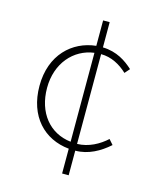

<svg xmlns="http://www.w3.org/2000/svg" viewBox="-112 -797 746 905"><g transform="rotate(15 260.5 -344.5)"><path d="M278 29H310V-91C373 -91 428 -122 473 -162L452 -186C416 -153 366 -125 310 -124V-562C360 -562 404 -538 439 -505L460 -529C425 -561 379 -593 310 -595V-718H278V-594C164 -582 68 -495 68 -343C68 -194 156 -104 278 -92ZM105 -343C105 -463 179 -547 278 -560V-126C173 -138 105 -222 105 -343Z"/></g></svg>

Font: Source Han Sans JP ExtraLight
Style: Regular
Weight: 250
Designer: Ryoko NISHIZUKA 西塚涼子 (kana, bopomofo & ideographs); Paul D. Hunt (Latin, Greek & Cyrillic); Sandoll Communications 산돌커뮤니
Foundry: Adobe
Version: Version 2.001;hotconv 1.0.107;makeotfexe 2.5.65593